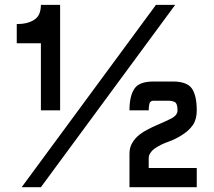

<svg xmlns="http://www.w3.org/2000/svg" viewBox="-20 -780 890 800"><path d="M70.3 0Q96.7 0 150.4 0Q336.9 -252.9 710 -759.8Q683.6 -759.8 629.9 -759.8Q443.4 -506.8 70.3 0ZM230.5 -759.8Q203.1 -759.8 150.4 -759.8Q150.4 -714.8 122.1 -697.3Q94.7 -679.7 49.8 -679.7Q49.8 -653.3 49.8 -599.6Q83 -599.6 150.4 -599.6Q150.4 -506.8 150.4 -320.3Q176.8 -320.3 230.5 -320.3Q230.5 -466.8 230.5 -759.8ZM599.6 -320.3Q573.2 -320.3 519.5 -320.3Q519.5 -379.9 540 -410.2Q559.6 -440.4 620.1 -440.4Q646.5 -440.4 700.2 -440.4Q759.8 -440.4 780.3 -410.2Q799.8 -379.9 799.8 -320.3Q799.8 -283.2 784.2 -259.8Q767.6 -236.3 743.2 -220.7Q714.8 -201.2 681.6 -189.5Q648.4 -177.7 626 -162.1Q614.3 -154.3 607.4 -143.6Q599.6 -133.8 599.6 -120.1Q599.6 -112.3 599.6 -103.5Q599.6 -94.7 599.6 -80.1Q667 -80.1 799.8 -80.1Q799.8 -53.7 799.8 0Q707 0 519.5 0Q519.5 -46.9 519.5 -139.6Q519.5 -167 532.2 -186.5Q543.9 -206.1 563.5 -220.7Q579.1 -232.4 596.7 -241.2Q615.2 -251 633.8 -258.8Q668 -273.4 693.4 -286.1Q719.7 -299.8 719.7 -320.3Q719.7 -349.6 707 -355.5Q695.3 -360.4 679.7 -360.4Q650.4 -360.4 642.6 -360.4Q634.8 -360.4 620.1 -360.4Q605.5 -360.4 602.5 -347.7Q599.6 -335 599.6 -320.3Z"/></svg>

Font: Alibu-Mazigh Belkasim 1
Style: Bold
Weight: 400
Designer: Mazigh Moubarik Belkasim
Version: Version 1.0